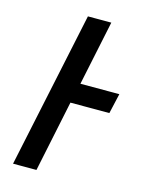

<svg xmlns="http://www.w3.org/2000/svg" viewBox="-110 -781 642 848"><g transform="rotate(15 211.5 -357.0)"><path d="M34 0 185 -714H292L230 -418H408L387 -326H209L141 0Z"/></g></svg>

Font: Noto Sans Display Medium
Style: Italic
Weight: 500
Italic angle: -12°
Designer: Monotype Design Team
Foundry: Monotype Imaging Inc.
Version: Version 2.003